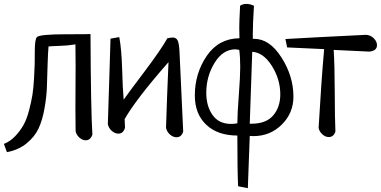

<svg xmlns="http://www.w3.org/2000/svg" viewBox="-100 -691 1950 983"><path d="M-64.5 87.9 -80.1 45.9Q-47.9 33.2 -22 5.9Q3.9 -21.5 20.5 -51.3Q37.1 -81.1 48.8 -126Q60.5 -170.9 65.9 -204.6Q71.3 -238.3 74.2 -288.1Q77.1 -337.9 77.6 -362.8Q78.1 -387.7 78.1 -429.7Q78.1 -489.3 88.9 -501Q102.5 -515.6 240.2 -515.6Q348.6 -515.6 363.3 -516.6Q365.2 -120.1 373 -2Q363.3 27.3 338.9 27.3Q322.3 27.3 306.6 13.7Q291 0 287.1 -19.5Q286.1 -57.6 286.1 -132.8Q286.1 -169.9 286.6 -245.1Q287.1 -320.3 287.1 -358.4Q287.1 -428.7 286.1 -463.9Q245.1 -457 205.1 -456.1Q165 -455.1 148.4 -453.1Q145.5 -420.9 143.6 -357.4Q141.6 -293.9 140.1 -245.6Q138.7 -197.3 127.9 -136.2Q117.2 -75.2 97.2 -32.7Q77.1 9.8 35.6 43.5Q-5.9 77.1 -64.5 87.9Z M538.1 -81.1Q538.1 -64.5 540 -37.1Q531.2 -6.8 505.9 -6.8Q488.3 -6.8 472.2 -21Q456.1 -35.2 452.1 -55.7Q455.1 -134.8 459.5 -287.1Q463.9 -439.5 465.8 -493.2L510.7 -501Q522.5 -438.5 525.4 -335Q528.3 -231.4 533.2 -180.7Q551.8 -208 638.7 -323.2Q725.6 -438.5 756.8 -495.1Q778.3 -499 784.2 -499Q802.7 -499 810.1 -482.4Q817.4 -465.8 819.3 -419.9L837.9 -17.6Q829.1 11.7 803.7 11.7Q786.1 11.7 770 -2.4Q753.9 -16.6 750 -37.1Q751 -69.3 755.4 -194.8Q759.8 -320.3 762.7 -373Q595.7 -182.6 538.1 -81.1Z M1168.9 272.5 1119.1 262.7Q1115.2 185.5 1115.2 2.9Q1014.6 2.9 956.1 -52.2Q897.5 -107.4 897.5 -202.1Q897.5 -315.4 958.5 -404.8Q1019.5 -494.1 1126 -495.1Q1125 -517.6 1125 -548.8Q1125 -581.1 1128.9 -653.3V-661.1Q1141.6 -670.9 1161.1 -670.9Q1182.6 -670.9 1200.2 -661.1Q1194.3 -569.3 1194.3 -519.5V-492.2H1201.2Q1280.3 -492.2 1341.3 -396.5Q1402.3 -300.8 1402.3 -196.3Q1402.3 -112.3 1342.8 -53.2Q1283.2 5.9 1197.3 5.9Q1184.6 5.9 1178.7 4.9Q1176.8 68.4 1173.8 137.2Q1170.9 206.1 1168.9 272.5ZM1115.2 -59.6Q1115.2 -106.4 1122.6 -202.6Q1129.9 -298.8 1129.9 -347.7Q1129.9 -398.4 1125 -435.5Q1124 -435.5 1116.7 -437Q1109.4 -438.5 1105.5 -438.5Q1041 -438.5 998.5 -369.1Q956.1 -299.8 956.1 -215.8Q956.1 -147.5 988.3 -102.1Q1020.5 -56.6 1083 -56.6Q1098.6 -56.6 1115.2 -59.6ZM1191.4 -425.8 1178.7 -57.6H1187.5Q1262.7 -57.6 1298.8 -100.1Q1335 -142.6 1335 -208Q1335 -285.2 1292 -353.5Q1249 -421.9 1191.4 -425.8Z M1370.1 -448.2 1361.3 -491.2Q1492.2 -499 1773.4 -512.7Q1796.9 -511.7 1813.5 -495.1Q1830.1 -478.5 1830.1 -460Q1830.1 -430.7 1791 -426.8L1608.4 -435.5Q1613.3 -362.3 1613.8 -222.2Q1614.3 -82 1617.2 -17.6Q1608.4 10.7 1583 10.7Q1566.4 10.7 1550.8 -2.9Q1535.2 -16.6 1531.2 -36.1Q1544.9 -276.4 1559.6 -439.5Z"/></svg>

Font: Neucha
Style: Regular
Weight: 400
Designer: Jovanny Lemonad
Foundry: Jovanny Lemonad
Version: Version 001.001